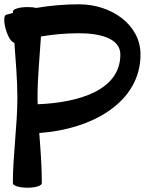

<svg xmlns="http://www.w3.org/2000/svg" viewBox="-32 -854 723 895"><path d="M28 -800C28 -798 29 -796 29 -794C18 -791 7 -788 -4 -785C-15 -781 -15 -749 -4 -714C6 -680 23 -655 35 -655C41 -570 49 -485 49 -400C49 -266 28 -134 28 0C28 12 59 21 96 21C133 21 163 12 163 0C163 -78 157 -156 151 -234C397 -251 623 -377 623 -600C623 -740 486 -834 336 -834C269 -834 202 -828 136 -817C125 -820 111 -821 96 -821C59 -821 28 -812 28 -800ZM143 -400C143 -495 153 -589 159 -684C218 -694 277 -699 336 -699C428 -699 529 -678 529 -600C529 -434 338 -376 144 -368C143 -379 143 -389 143 -400Z"/></svg>

Font: Nupuram Expanded Bold
Style: Regular
Weight: 700
Width: 7
Designer: Santhosh Thottingal (santhosh.thottingal@gmail.com)
Foundry: SMC
Version: Version 1.000